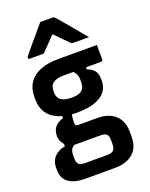

<svg xmlns="http://www.w3.org/2000/svg" viewBox="-190 -911 979 1257"><g transform="rotate(-20 300.0 -282.5)"><path d="M100 -77Q100 -100 108 -118.5Q116 -137 133.5 -151Q151 -165 178 -173V-205L241 -181Q238 -166 236.5 -150.5Q235 -135 235 -118Q235 -106 240 -101.5Q245 -97 257 -97H386Q445 -97 483 -77Q521 -57 539.5 -21.5Q558 14 558 60V97Q558 131 547.5 159Q537 187 515 207.5Q493 228 460.5 239Q428 250 384 250H180Q128 250 93.5 236.5Q59 223 41.5 197.5Q24 172 24 134V116Q24 86 36.5 63Q49 40 72 25Q95 10 126 5V-33L200 12Q183 17 174.5 26Q166 35 161.5 46.5Q157 58 157 73V104Q157 121 162.5 132Q168 143 180 148Q192 153 212 153H370Q385 153 395 149.5Q405 146 411 140Q418 133 421 121.5Q424 110 424 96V69Q424 41 412 29Q400 17 370 17H190Q167 17 146.5 4.5Q126 -8 113 -30Q100 -52 100 -77ZM339 -439 433 -446V-419Q468 -407 484 -386Q500 -365 500 -331V-316Q500 -272 475.5 -241Q451 -210 401.5 -192.5Q352 -175 278 -175Q204 -175 152.5 -195.5Q101 -216 75 -255Q49 -294 49 -348V-370Q49 -425 75 -464.5Q101 -504 152.5 -525.5Q204 -547 278 -547Q346 -547 414 -547Q482 -547 550 -547Q550 -522 550 -496.5Q550 -471 550 -445Q550 -441 547 -437.5Q544 -434 539 -434Q496 -434 455 -434Q414 -434 371 -434Q328 -434 278 -434Q230 -434 205 -417Q180 -400 180 -364V-347Q180 -332 184.5 -322Q189 -312 197 -303Q209 -291 229 -285Q249 -279 278 -279Q326 -279 348 -296.5Q370 -314 370 -350V-371Q370 -385 367 -396.5Q364 -408 357.5 -418Q351 -428 339 -439ZM253 -815Q274 -815 295.5 -815Q317 -815 338 -815Q346 -815 351 -811Q356 -807 368 -793Q375 -784 393 -763.5Q411 -743 433 -716Q455 -689 478 -662Q501 -635 519 -613Q493 -613 468 -613Q443 -613 417 -613Q406 -613 400.5 -615Q395 -617 388 -624Q377 -635 351.5 -661.5Q326 -688 283 -731L333 -710H271L319 -733Q279 -690 252 -662.5Q225 -635 203 -613H106Q102 -613 100 -614Q98 -615 97 -617.5Q96 -620 96 -622Q96 -627 99 -631Q102 -635 114 -650Q125 -664 144 -686.5Q163 -709 184.5 -734Q206 -759 224 -781Q242 -803 253 -815Z"/></g></svg>

Font: Recursive
Style: Bold
Weight: 700
Version: Version 1.085